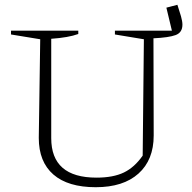

<svg xmlns="http://www.w3.org/2000/svg" viewBox="-20 -773 804 802"><path d="M721 -753Q730 -726 736 -705Q742 -684 742 -670Q742 -637 713.5 -626.5Q685 -616 621 -613L622 -207Q622 -105 558.5 -48Q495 9 380 9Q264 9 203 -44Q142 -97 142 -197L148 -609L26 -629V-645H307V-631Q266 -616 194 -611V-196Q194 -31 383 -31Q453 -31 497.5 -52.5Q542 -74 576 -123L581 -609L460 -629V-645H698L675 -741Z"/></svg>

Font: Piazzolla ExtraLight
Style: Regular
Weight: 200
Designer: Juan Pablo del Peral
Foundry: Huerta Tipografica
Version: Version 1.330